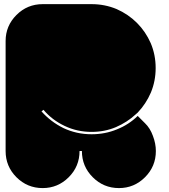

<svg xmlns="http://www.w3.org/2000/svg" viewBox="-20 -957 837 951"><path d="M653.3 -391.6Q610.4 -351.6 553.7 -327.1Q498 -303.7 433.6 -303.7Q362.3 -303.7 300.8 -333Q238.3 -362.3 195.3 -413.1Q192.4 -410.2 185.5 -405.3Q231.4 -353.5 294.9 -322.3Q359.4 -292 433.6 -292Q501 -292 559.6 -316.4Q618.2 -339.8 662.1 -382.8Q673.8 -371.1 698.2 -346.7Q723.6 -322.3 737.3 -284.2Q752 -246.1 752 -209Q752 -132.8 698.2 -79.1Q644.5 -25.4 569.3 -25.4Q493.2 -25.4 439.5 -79.1Q385.7 -132.8 385.7 -209Q381.8 -209 374 -209Q374 -132.8 320.3 -79.1Q266.6 -25.4 191.4 -25.4Q115.2 -25.4 61.5 -79.1Q7.8 -132.8 7.8 -209Q7.8 -390.6 7.8 -753.9Q7.8 -829.1 61.5 -882.8Q115.2 -936.5 191.4 -936.5Q272.5 -936.5 433.6 -936.5Q499 -936.5 557.6 -912.1Q615.2 -886.7 658.2 -843.8Q701.2 -800.8 726.6 -743.2Q751 -685.5 751 -620.1Q751 -555.7 727.5 -499Q703.1 -442.4 662.1 -399.4Q659.2 -397.5 653.3 -391.6Z"/></svg>

Font: Superfatty
Style: Fat
Weight: 400
Version: Version 1.0